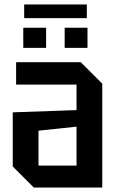

<svg xmlns="http://www.w3.org/2000/svg" viewBox="-20 -838 524 858"><path d="M37 -94V-336L322 -346V-460H52V-560H341L437 -464V0H131ZM152 -254V-98H322V-272ZM84 -624V-714H186V-624ZM269 -624V-714H371V-624ZM88 -757V-818H368V-757Z"/></svg>

Font: Tektur SemiCondensed Medium
Style: Regular
Weight: 500
Width: 4
Designer: Adam Jagosz
Foundry: Adam Jagosz
Version: Version 1.005;gftools[0.9.30]